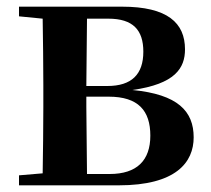

<svg xmlns="http://www.w3.org/2000/svg" viewBox="-20 -556 632 576"><path d="M106 0H336C508 0 561 -69 561 -144C561 -222 514 -273 377 -286C506 -304 535 -352 535 -408C535 -487 483 -536 346 -536H37V-507L108 -500C109 -442 110 -357 110 -301V-235C110 -179 109 -94 108 -36L37 -30V0ZM241 -500H305C379 -500 410 -466 410 -401C410 -333 375 -298 302 -298H239ZM239 -266H306C395 -266 431 -224 431 -149C431 -75 391 -34 309 -34H241L239 -235Z"/></svg>

Font: Noto Serif KR
Style: Bold
Weight: 700
Designer: Ryoko NISHIZUKA 西塚涼子 (kana & ideographs); Frank Grießhammer (Latin, Greek & Cyrillic); Wenlong ZHANG 张文龙 (bopomofo); San
Foundry: Adobe
Version: Version 2.001;hotconv 1.1.0;makeotfexe 2.6.0